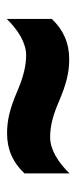

<svg xmlns="http://www.w3.org/2000/svg" viewBox="156 -728 231 584"><g transform="rotate(-90 272.0 -435.5)"><path d="M254 -373C310 -349 345 -341 384 -341C434 -341 474 -359 507 -394V-531C474 -497 434 -472 397 -472C367 -472 334 -479 289 -498C234 -522 198 -530 159 -530C109 -530 70 -512 37 -477V-340C70 -374 109 -399 147 -399C179 -399 210 -392 254 -373Z"/></g></svg>

Font: Noto Sans Kannada UI SemiCondensed Black
Style: Regular
Weight: 900
Width: 4
Designer: Jelle Bosma - Monotype Design Team
Foundry: Monotype Imaging Inc.
Version: Version 2.005